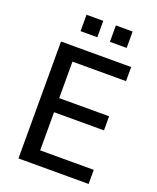

<svg xmlns="http://www.w3.org/2000/svg" viewBox="-162 -993 891 1088"><g transform="rotate(20 283.5 -448.5)"><path d="M84 0V-705H507V-620H184V-400H485V-315H184V-85H507V0ZM345 -798V-897H446V-798ZM168 -798V-897H269V-798Z"/></g></svg>

Font: Nunito Sans 10pt SemiCondensed SemiBold
Style: Regular
Weight: 600
Width: 4
Designer: Vernon Adams
Foundry: Vernon Adams
Version: Version 3.101;gftools[0.9.27]